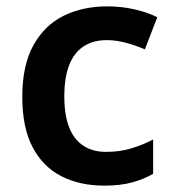

<svg xmlns="http://www.w3.org/2000/svg" viewBox="-20 -573 544 603"><path d="M307 10Q231 10 173 -19.5Q115 -49 82.5 -110.5Q50 -172 50 -269Q50 -368 85 -431Q120 -494 180 -523.5Q240 -553 317 -553Q362 -553 403 -543.5Q444 -534 474 -519L435 -418Q407 -430 376 -438.5Q345 -447 316 -447Q272 -447 242 -427Q212 -407 197 -368Q182 -329 182 -270Q182 -212 197 -173.5Q212 -135 241.5 -115.5Q271 -96 313 -96Q356 -96 392.5 -107Q429 -118 461 -135V-27Q431 -10 394.5 0Q358 10 307 10Z"/></svg>

Font: Noto Sans Syriac Eastern SemiBold
Style: Regular
Weight: 600
Designer: Patrick Giasson and the Monotype Design Team
Foundry: Monotype Imaging Inc.
Version: Version 3.001